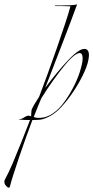

<svg xmlns="http://www.w3.org/2000/svg" viewBox="-125 -546 429 883"><path d="M-85 317Q-90 317 -96 310Q-102 303 -103 300Q-104 298 -104.5 295Q-105 292 -105 290Q-105 285 -102.5 280Q-100 275 -98 271Q-86 250 -67 205.5Q-48 161 -26.5 107Q-5 53 13 6Q0 6 -14 5.5Q-28 5 -33 4Q-38 4 -38 1Q-38 1 -37 1.5Q-36 2 -35 2Q-29 2 -21 -2Q-3 -14 5 -14Q11 -14 18 -11Q18 -13 19 -27Q20 -41 21 -43Q26 -54 34.5 -68.5Q43 -83 55 -101Q72 -146 93.5 -204.5Q115 -263 136 -323.5Q157 -384 174 -435.5Q191 -487 199 -517Q187 -518 163.5 -518Q140 -518 131 -518Q127 -518 127.5 -519.5Q128 -521 131 -521Q141 -521 161 -521Q181 -521 200 -522Q219 -523 225 -525Q230 -527 229 -524Q228 -521 227 -519Q217 -491 200 -446Q183 -401 162.5 -348Q142 -295 121.5 -241.5Q101 -188 83 -142Q108 -176 136.5 -210.5Q165 -245 192 -273Q219 -301 239 -313Q252 -321 263 -321Q285 -321 284 -289Q282 -258 264.5 -218.5Q247 -179 222 -139.5Q197 -100 170 -68.5Q143 -37 121 -22Q111 -15 100 -9.5Q89 -4 78 0Q68 4 53.5 5Q39 6 24 6Q9 46 -7 90.5Q-23 135 -37.5 178Q-52 221 -63 255.5Q-74 290 -79 310Q-80 317 -85 317ZM56 -4Q73 -4 89 -9.5Q105 -15 119 -25Q147 -44 172.5 -79.5Q198 -115 218 -156Q238 -197 247 -232Q255 -259 255 -278Q255 -302 241 -302Q234 -302 221 -294Q202 -281 174.5 -248Q147 -215 118 -174Q89 -133 65 -94L48 -53L30 -8L40 -5Q44 -4 48 -4Q52 -4 56 -4Z"/></svg>

Font: Explora
Style: Regular
Weight: 400
Designer: Robert E. Leuschke
Foundry: Robert E. Leuschke
Version: Version 1.010